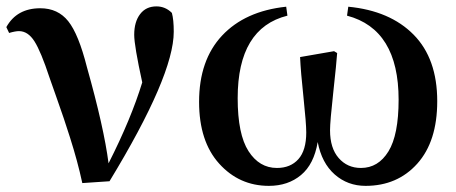

<svg xmlns="http://www.w3.org/2000/svg" viewBox="-20 -572 1441 607"><path d="M8.8 -467.8 0 -486.3Q33.2 -545.9 107.4 -545.9Q163.1 -545.9 195.8 -504.9Q228.5 -463.9 254.9 -359.4Q308.6 -168.9 323.2 -55.7Q394.5 -196.3 429.7 -311.5Q404.3 -427.7 404.3 -461.9Q404.3 -502.9 422.9 -527.3Q441.4 -551.8 474.6 -551.8Q502.9 -551.8 523.4 -531.2Q529.3 -509.8 529.3 -471.7Q529.3 -333 326.2 1L240.2 6.8Q232.4 -29.3 223.1 -63.5Q213.9 -97.7 201.2 -137.7Q188.5 -177.7 181.6 -197.8Q174.8 -217.8 157.7 -266.6Q140.6 -315.4 136.7 -326.2Q109.4 -409.2 88.9 -441.4Q68.4 -473.6 40 -473.6Q28.3 -473.6 8.8 -467.8Z M1077.1 -522.5 1081.1 -550.8Q1212.9 -538.1 1287.6 -462.4Q1362.3 -386.7 1362.3 -252Q1362.3 -125 1299.3 -54.7Q1236.3 15.6 1135.7 15.6Q1079.1 15.6 1038.1 -20.5Q997.1 -56.6 984.4 -123Q972.7 -52.7 931.6 -18.6Q890.6 15.6 830.1 15.6Q736.3 15.6 672.9 -54.7Q609.4 -125 609.4 -250Q609.4 -381.8 682.1 -459.5Q754.9 -537.1 884.8 -550.8L888.7 -522.5Q731.4 -483.4 731.4 -261.7Q731.4 -147.5 765.6 -94.2Q799.8 -41 855.5 -41Q898.4 -41 923.3 -68.8Q948.2 -96.7 948.2 -153.3Q948.2 -181.6 939.5 -263.7Q930.7 -345.7 928.7 -391.6L1036.1 -410.2L1045.9 -404.3Q1043.9 -374 1033.7 -280.8Q1023.4 -187.5 1023.4 -160.2Q1023.4 -103.5 1050.8 -72.3Q1078.1 -41 1121.1 -41Q1175.8 -41 1208 -93.3Q1240.2 -145.5 1240.2 -256.8Q1240.2 -479.5 1077.1 -522.5Z"/></svg>

Font: GenRyuMin TW TTF Bold
Style: Regular
Weight: 700
Version: Version 1.300